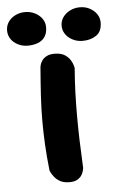

<svg xmlns="http://www.w3.org/2000/svg" viewBox="-117 -705 462 740"><g transform="rotate(-5 114.0 -335.0)"><path d="M117 -1Q97 -2 84.5 -9.5Q72 -17 64 -27Q56 -37 52.5 -44.5Q49 -52 49 -52Q43 -106 40.5 -153Q38 -200 38 -246Q38 -292 41 -342Q44 -392 49 -453Q49 -453 50.5 -460Q52 -467 58 -476.5Q64 -486 77 -493Q90 -500 112 -499Q135 -498 148.5 -488.5Q162 -479 169 -467Q176 -455 178 -446Q180 -437 180 -437Q176 -388 174.5 -343Q173 -298 173 -253Q173 -208 174.5 -158.5Q176 -109 179 -51Q179 -51 177.5 -43Q176 -35 170.5 -25Q165 -15 152.5 -7.5Q140 0 117 -1ZM220 -539Q199 -539 181.5 -548Q164 -557 154 -571.5Q144 -586 144 -604Q144 -622 154 -636.5Q164 -651 181.5 -660Q199 -669 220 -669Q241 -669 258 -660Q275 -651 285 -636.5Q295 -622 295 -604Q295 -569 273 -554Q251 -539 220 -539ZM8 -539Q-13 -539 -30.5 -548Q-48 -557 -57.5 -571.5Q-67 -586 -67 -604Q-67 -622 -57.5 -636.5Q-48 -651 -30.5 -660Q-13 -669 8 -669Q29 -669 46.5 -660Q64 -651 74 -636.5Q84 -622 84 -604Q84 -581 74 -566.5Q64 -552 46.5 -545.5Q29 -539 8 -539Z"/></g></svg>

Font: Sour Gummy Black SemiBold
Style: Regular
Weight: 600
Version: Version 1.000